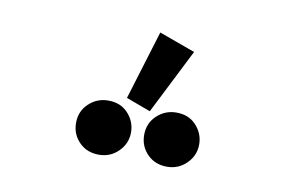

<svg xmlns="http://www.w3.org/2000/svg" viewBox="-45 -879 677 450"><g transform="rotate(10 293.0 -653.5)"><path d="M374 -628.9Q402.8 -628.9 419.9 -611.3Q439.5 -591.3 439.5 -564.5Q439.5 -537.6 419.9 -518.6Q400.9 -500 374 -500Q346.2 -500 328.1 -517.6Q308.6 -536.6 308.6 -564.5Q308.6 -592.3 328.1 -610.6Q347.7 -628.9 374 -628.9ZM211.9 -628.9Q240.7 -628.9 257.8 -611.3Q277.3 -591.3 277.3 -564.5Q277.3 -537.6 257.8 -518.6Q238.8 -500 211.9 -500Q184.1 -500 166 -517.6Q146.5 -536.6 146.5 -564.5Q146.5 -592.3 166 -610.6Q185.5 -628.9 211.9 -628.9ZM304.2 -807.1 390.1 -775.9 312 -621.1 253.9 -642.6Z"/></g></svg>

Font: Consola Mono
Style: Book
Weight: 400
Monospace: yes
Designer: Wojciech Kalinowski "wmk69" (wmk69@o2.pl)
Foundry: Wojciech Kalinowski "wmk69" (wmk69@o2.pl)
Version: Version 2.1.0